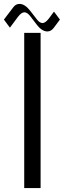

<svg xmlns="http://www.w3.org/2000/svg" viewBox="-82 -959 326 979"><path d="M104.1 -835 73.1 -875.5Q57.1 -896.3 42.3 -896.3Q27.4 -896.3 10.3 -874L-31.5 -817.9L-62 -859.2L-14.5 -921.6Q-1.8 -939.1 17.5 -939.1Q45.2 -939.1 73.1 -902.7L104.1 -862.6Q119.6 -841.4 134.8 -841.4Q149 -841.4 166.8 -864.1L193.2 -899.7L223.6 -859.2L191.6 -816.4Q177.9 -798.6 159.6 -798.6Q131.2 -798.6 104.1 -835ZM125 -791.5V0H41.5V-791.5Z"/></svg>

Font: Gputeks
Style: Regular
Weight: 500
Version: Version 0.9